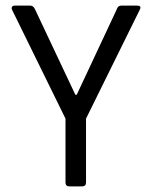

<svg xmlns="http://www.w3.org/2000/svg" viewBox="-20 -663 540 683"><path d="M272 0H227Q213 0 213 -14V-241L23 -628Q20 -635 23 -639Q26 -643 32 -643H88Q99 -643 105 -629L248 -326H253L395 -629Q399 -643 411 -643H468Q485 -643 477 -628L286 -241V-14Q286 0 272 0Z"/></svg>

Font: Rajdhani Medium
Style: Regular
Weight: 500
Designer: Satya Rajpurohit, Jyotish Sonowal
Foundry: Indian Type Foundry
Version: Version 1.201 February 1, 2022